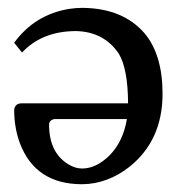

<svg xmlns="http://www.w3.org/2000/svg" viewBox="-20 -458 493 489"><path d="M303.2 -154.8H119.1Q106 -152.8 105 -141.1Q105 -68.8 154.8 -39.1Q171.9 -28.8 189 -28.8Q224.6 -28.8 258.3 -61.5Q293.5 -96.7 303.2 -154.8ZM36.1 -324.2 16.1 -349.1Q68.8 -421.4 157.2 -435.5Q174.3 -438 189.9 -438Q293.9 -437 349.1 -372.1Q394 -317.4 394 -219.2Q394 -100.1 309.1 -32.7Q253.4 10.7 189 11.2Q69.8 11.2 30.3 -94.2Q16.1 -133.3 16.1 -178.2Q18.1 -194.3 34.2 -194.8H306.2Q305.7 -283.7 282.2 -321.8Q244.6 -377.4 172.9 -378.9Q86.9 -378.4 36.1 -324.2Z"/></svg>

Font: Linux Biolinum Capitals O
Style: Small Caps
Weight: 400
Designer: Philipp H. Poll
Foundry: Philipp H. Poll
Version: Version 1.0.4